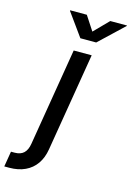

<svg xmlns="http://www.w3.org/2000/svg" viewBox="-239 -820 748 1093"><g transform="rotate(15 134.5 -273.0)"><path d="M111.8 -535.6H217.8L121.6 44.4Q113.3 95.2 88.4 130.9Q63.5 166.5 23.4 185.3Q-16.6 204.1 -70.3 204.1H-99.1L-84 113.3H-62.5Q-27.8 113.3 -8.5 95Q10.7 76.7 16.6 39.6ZM131.3 -751.5 186.5 -667 269.5 -751.5H368.2L367.2 -748.5L223.6 -612.8H130.4L32.7 -748.5L33.7 -751.5Z"/></g></svg>

Font: Inter 20pt Medium
Style: Italic
Weight: 500
Italic angle: -9.3988°
Version: Version 4.001;git-66647c0bb